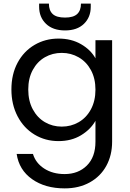

<svg xmlns="http://www.w3.org/2000/svg" viewBox="-20 -770 716 1060"><path d="M303 -557Q374 -557 427.5 -526Q481 -495 507 -448V-548H599V12Q599 87 567 145.5Q535 204 475.5 237Q416 270 337 270Q229 270 157 219Q85 168 72 80H162Q177 130 224 160.5Q271 191 337 191Q412 191 459.5 144Q507 97 507 12V-103Q480 -55 427 -23Q374 9 303 9Q230 9 170.5 -27Q111 -63 77 -128Q43 -193 43 -276Q43 -360 77 -423.5Q111 -487 170.5 -522Q230 -557 303 -557ZM507 -275Q507 -337 482 -383Q457 -429 414.5 -453.5Q372 -478 321 -478Q270 -478 228 -454Q186 -430 161 -384Q136 -338 136 -276Q136 -213 161 -166.5Q186 -120 228 -95.5Q270 -71 321 -71Q372 -71 414.5 -95.5Q457 -120 482 -166.5Q507 -213 507 -275ZM481 -732Q481 -675 443.5 -638.5Q406 -602 339 -602Q272 -602 234 -638.5Q196 -675 196 -733V-750H250Q250 -712 271 -692.5Q292 -673 339 -673Q385 -673 406 -692.5Q427 -712 427 -750H481Z"/></svg>

Font: A Bank Premium Regular
Style: Regular
Weight: 400
Designer: Ninad Kale (Devanagari), Jonny Pinhorn (Latin), Htun Naung (Myanmar)
Foundry: Indian Type Foundry
Version: 4.004